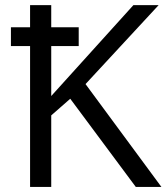

<svg xmlns="http://www.w3.org/2000/svg" viewBox="-20 -734 654 754"><path d="M22.9 -627H98.1V-713.9H181.2V-627H289.1V-553.2H181.2V-356.9L503.9 -713.9H603L315.9 -403.8L613.8 0H513.2L255.9 -346.2L181.2 -280.8V0H98.1V-553.2H22.9Z"/></svg>

Font: OpenSans-Regular
Style: Regular
Weight: 400
Foundry: Ascender Corporation
Version: Version 1.10